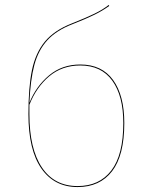

<svg xmlns="http://www.w3.org/2000/svg" viewBox="-20 -748 602 777"><path d="M483 -250Q483 -119 433.5 -55Q384 9 294 9Q200 9 147.5 -66Q95 -141 95 -286Q95 -396 109.5 -465Q124 -534 161.5 -579.5Q199 -625 270 -653Q328 -676 362 -692.5Q396 -709 420 -728L422 -724Q396 -705 362.5 -688.5Q329 -672 273 -650Q208 -625 171.5 -585Q135 -545 119 -485Q103 -425 99 -332Q126 -399 178.5 -443Q231 -487 305 -487Q392 -487 437.5 -424.5Q483 -362 483 -250ZM479 -250Q479 -360 434.5 -421.5Q390 -483 305 -483Q231 -483 179 -439Q127 -395 99 -324V-286Q99 -146 149.5 -70.5Q200 5 294 5Q382 5 430.5 -58Q479 -121 479 -250Z"/></svg>

Font: FiraGO Four
Style: Regular
Weight: 100
Designer: bBox Type
Foundry: bBox Type GmbH
Version: Version 1.001